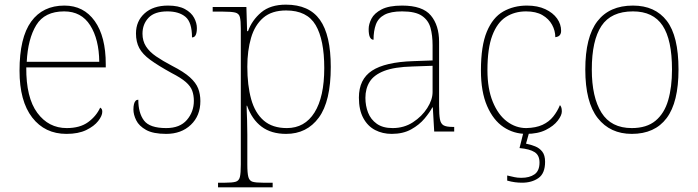

<svg xmlns="http://www.w3.org/2000/svg" viewBox="-20 -566 3004 826"><path d="M266 10Q173 10 118.5 -60.5Q64 -131 64 -262Q64 -404 114 -473Q164 -542 257 -542Q340 -542 387.5 -475.5Q435 -409 435 -290V-276H93Q92 -146 140.5 -80.5Q189 -15 267 -15Q324 -15 359 -40.5Q394 -66 411 -103Q416 -100 418 -96Q420 -92 420 -85Q420 -68 402.5 -45.5Q385 -23 351 -6.5Q317 10 266 10ZM407 -300Q406 -397 368 -457Q330 -517 256 -517Q172 -517 136 -458Q100 -399 95 -300Z M695 10Q639 10 608.5 -7Q578 -24 566 -48.5Q554 -73 554 -95Q554 -109 556.5 -118.5Q559 -128 563.5 -132.5Q568 -137 575 -137Q575 -80 599.5 -47.5Q624 -15 695 -15Q754 -15 784 -50Q814 -85 814 -132Q814 -156 807 -175.5Q800 -195 779.5 -213Q759 -231 718 -252Q660 -284 626.5 -308.5Q593 -333 579 -359.5Q565 -386 565 -422Q565 -475 602 -508.5Q639 -542 703 -542Q748 -542 775.5 -527Q803 -512 815 -489.5Q827 -467 827 -445Q827 -426 822 -415.5Q817 -405 806 -405Q806 -470 778 -493.5Q750 -517 700 -517Q645 -517 619 -489.5Q593 -462 593 -421Q593 -390 608 -366.5Q623 -343 651.5 -323.5Q680 -304 720 -283Q771 -257 797 -233.5Q823 -210 832.5 -185.5Q842 -161 842 -131Q842 -68 801 -29Q760 10 695 10Z M918 240V220H949Q979 220 993.5 216Q1008 212 1012 195.5Q1016 179 1016 142V-442Q1016 -477 1012 -492.5Q1008 -508 992 -512Q976 -516 939 -516H895V-536H1040L1043 -432H1047Q1064 -479 1103.5 -512.5Q1143 -546 1210 -546Q1310 -546 1356.5 -480.5Q1403 -415 1403 -278Q1403 -130 1351.5 -60Q1300 10 1211 10Q1147 10 1105.5 -21Q1064 -52 1043 -111H1041Q1041 -103 1041.5 -88Q1042 -73 1043 -48.5Q1044 -24 1044 13V142Q1044 179 1048.5 195.5Q1053 212 1067 216Q1081 220 1111 220H1153V240ZM1214 -15Q1291 -15 1333 -82Q1375 -149 1375 -273Q1375 -395 1338 -458Q1301 -521 1211 -521Q1149 -521 1112.5 -489.5Q1076 -458 1060 -403Q1044 -348 1044 -279Q1044 -199 1060.5 -139.5Q1077 -80 1114.5 -47.5Q1152 -15 1214 -15Z M1665 10Q1626 10 1594 -6.5Q1562 -23 1543 -58Q1524 -93 1524 -146Q1524 -225 1580.5 -262Q1637 -299 1758 -303L1841 -306V-371Q1841 -414 1832 -446.5Q1823 -479 1795 -498Q1767 -517 1710 -517Q1661 -517 1634 -502.5Q1607 -488 1597 -460.5Q1587 -433 1587 -395Q1577 -395 1571.5 -406Q1566 -417 1566 -441Q1566 -462 1578 -485.5Q1590 -509 1621.5 -525.5Q1653 -542 1710 -542Q1798 -542 1833.5 -499.5Q1869 -457 1869 -386V-110Q1869 -73 1872.5 -53.5Q1876 -34 1888 -27Q1900 -20 1927 -20H1934V0H1848L1842 -104H1840Q1829 -83 1806.5 -56Q1784 -29 1749 -9.5Q1714 10 1665 10ZM1669 -15Q1718 -15 1756.5 -40Q1795 -65 1818 -101Q1841 -137 1841 -170V-283L1755 -280Q1677 -278 1633 -261Q1589 -244 1570.5 -214.5Q1552 -185 1552 -145Q1552 -111 1563.5 -81.5Q1575 -52 1601 -33.5Q1627 -15 1669 -15Z M2244 10Q2190 10 2146 -19.5Q2102 -49 2075.5 -110Q2049 -171 2049 -263Q2049 -369 2074.5 -430Q2100 -491 2145 -516.5Q2190 -542 2247 -542Q2293 -542 2326 -526.5Q2359 -511 2376.5 -486.5Q2394 -462 2394 -433Q2394 -425 2391 -419Q2388 -413 2382.5 -410Q2377 -407 2369 -406Q2369 -434 2355 -459.5Q2341 -485 2313.5 -501Q2286 -517 2243 -517Q2194 -517 2156.5 -493Q2119 -469 2098 -413.5Q2077 -358 2077 -264Q2077 -184 2100 -128Q2123 -72 2161 -43.5Q2199 -15 2244 -15Q2286 -16 2314 -29Q2342 -42 2360 -64.5Q2378 -87 2389 -114Q2394 -108 2395.5 -101.5Q2397 -95 2397 -86Q2397 -70 2379.5 -47Q2362 -24 2328 -7Q2294 10 2244 10ZM2226 220Q2211 220 2195.5 218Q2180 216 2162 211V189Q2180 193 2193 196Q2206 199 2223 199Q2258 199 2279.5 184Q2301 169 2301 133Q2301 102 2280 88.5Q2259 75 2215 71L2235 -9H2260L2243 52Q2263 56 2282 63.5Q2301 71 2313 86.5Q2325 102 2325 130Q2325 180 2296.5 200Q2268 220 2226 220Z M2698 10Q2605 10 2551.5 -58Q2498 -126 2498 -267Q2498 -407 2550 -474.5Q2602 -542 2703 -542Q2798 -542 2848.5 -476.5Q2899 -411 2899 -267Q2899 -126 2848 -58Q2797 10 2698 10ZM2698 -15Q2762 -15 2800 -46.5Q2838 -78 2854.5 -134.5Q2871 -191 2871 -267Q2871 -395 2830.5 -456Q2790 -517 2703 -517Q2609 -517 2567.5 -454.5Q2526 -392 2526 -267Q2526 -148 2567.5 -81.5Q2609 -15 2698 -15Z"/></svg>

Font: Noto Serif Thai Thin
Style: Regular
Weight: 250
Version: Version 2.001